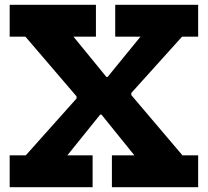

<svg xmlns="http://www.w3.org/2000/svg" viewBox="-20 -779 865 799"><path d="M737.7 -626.5 469.4 -328.8 526.4 -426.8V-330.8L486.2 -430.6L739.3 -132.5H804.6V0H445.7V-132.5H539.3L367 -345.8L451.5 -302.2H355.5L432.2 -345.8L260.2 -132.5H365.4V0H20.3V-132.5H87.2L355.5 -432.9L298.5 -334.8V-430.8L338.7 -331.1L85.7 -626.5H20.3V-758.9H379.2V-626.5H285.7L457.9 -415.8L373.4 -458.5H469.4L392.7 -415.8L564.7 -626.5H459.5V-758.9H804.6V-626.5Z"/></svg>

Font: Hepta Slab ExtraLight
Style: Regular
Weight: 200
Designer: Michael LaGattuta
Foundry: Michael LaGattuta
Version: Version 1.100